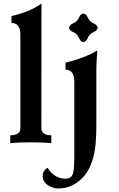

<svg xmlns="http://www.w3.org/2000/svg" viewBox="-20 -802 669 1076"><path d="M267.6 0Q222.2 -4.4 155.3 -4.4Q82.5 -4.4 37.6 0V-43.9Q94.2 -43.9 94.2 -84V-606.9Q94.2 -673.3 44.4 -673.3V-712.4Q140.1 -731.9 212.4 -781.7Q211.9 -672.4 211.9 -84Q211.9 -43.9 267.6 -43.9ZM447.3 -566.4Q431.6 -567.9 422.4 -590.1Q413.1 -612.3 390.9 -621.6Q368.7 -630.9 367.2 -646.5Q368.7 -662.1 390.9 -671.6Q413.1 -681.2 422.4 -702.9Q431.6 -724.6 447.3 -726.1Q462.9 -724.6 472.4 -702.9Q481.9 -681.2 503.7 -671.6Q525.4 -662.1 526.9 -646.5Q525.4 -630.9 503.7 -621.6Q481.9 -612.3 472.4 -590.1Q462.9 -567.9 447.3 -566.4ZM305.7 254.4Q276.4 254.4 247.8 235.1Q219.2 215.8 219.2 185.1Q219.2 154.3 246.6 138.2Q283.7 199.7 351.1 199.7Q376 197.8 386.2 177.2Q396.5 156.7 396.5 79.1V-344.2Q396.5 -411.1 347.2 -411.1V-450.2Q462.9 -480.5 525.4 -519.5Q520 -454.1 520 -410.2V-118.7Q520 -17.6 512.7 30.8Q496.1 142.6 438.5 198.5Q380.9 254.4 305.7 254.4Z"/></svg>

Font: Kelvinch
Style: Bold
Weight: 700
Designer: Paul James Miller
Foundry: High-Logic / Made with FontCreator
Version: Version 3.501;March 28, 2021;FontCreator 13.0.0.2683 64-bit